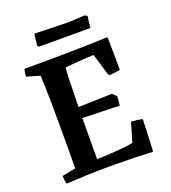

<svg xmlns="http://www.w3.org/2000/svg" viewBox="-146 -912 912 1027"><g transform="rotate(-20 310.0 -398.5)"><path d="M56 8Q50 -16 50 -38L127 -53Q128 -116 128 -179.5Q128 -243 128 -304Q128 -373 127 -444Q126 -515 123 -582L48 -604Q48 -625 54 -646Q193 -646 315 -648Q437 -650 528 -654L530 -645L532 -467Q516 -463 500 -461.5Q484 -460 469 -459L463 -469L427 -589Q398 -589 363.5 -586.5Q329 -584 301 -581.5Q273 -579 263 -578Q260 -536 258.5 -474.5Q257 -413 256 -355L447 -361L471 -339L466 -287L255 -293L254 -60Q292 -60 332 -62.5Q372 -65 406 -68.5Q440 -72 461 -77L493 -186Q509 -185 524.5 -183Q540 -181 556 -178L557 -171L550 -4L548 6Q493 3 430.5 1.5Q368 0 309 0Q236 0 170.5 2.5Q105 5 56 8ZM168 -731 160 -740 168 -805Q197 -804 235.5 -803Q274 -802 309.5 -801Q345 -800 365 -800L453 -805L468 -797L460 -731Z"/></g></svg>

Font: Labrada SemiBold
Style: Regular
Weight: 600
Designer: Mercedes Jáuregui
Foundry: Omnibus-Type Team
Version: Version 1.000; ttfautohint (v1.8.4.7-5d5b)